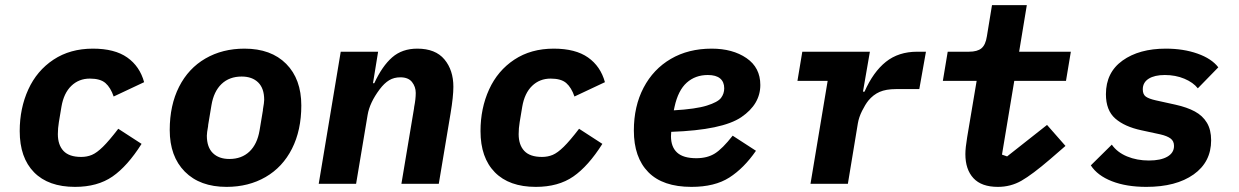

<svg xmlns="http://www.w3.org/2000/svg" viewBox="-20 -718 4840 750"><path d="M57 -206Q57 -295 90.5 -368.5Q124 -442 189 -485Q254 -528 343 -528Q428 -528 477 -493.5Q526 -459 543 -397L424 -341Q412 -376 392 -393.5Q372 -411 331 -411Q288 -411 258.5 -382.5Q229 -354 220 -301L210 -241Q206 -217 206 -194Q206 -152 228 -128.5Q250 -105 297 -105Q320 -105 339 -113Q358 -121 382 -144.5Q406 -168 442 -215L533 -156Q478 -69 419.5 -28.5Q361 12 273 12Q169 12 113 -45Q57 -102 57 -206Z M643 -210Q643 -307 679.5 -379Q716 -451 782.5 -489.5Q849 -528 935 -528Q1039 -528 1098 -468.5Q1157 -409 1157 -306Q1157 -209 1120.5 -137Q1084 -65 1017.5 -26.5Q951 12 865 12Q761 12 702 -47.5Q643 -107 643 -210ZM994 -209 1007 -287V-290Q1012 -318 1012 -328Q1012 -373 988.5 -396Q965 -419 924 -419Q876 -419 845.5 -390Q815 -361 806 -307L793 -229V-226Q788 -199 788 -188Q788 -143 811.5 -120Q835 -97 876 -97Q924 -97 954.5 -126Q985 -155 994 -209Z M1225 0 1311 -516H1457L1437 -393H1442Q1473 -460 1512 -494Q1551 -528 1610 -528Q1681 -528 1716 -486Q1751 -444 1751 -379Q1751 -341 1740 -275L1694 0H1548L1597 -293L1598 -301Q1604 -331 1604 -355Q1604 -379 1589.5 -397.5Q1575 -416 1544 -416Q1519 -416 1500 -404.5Q1481 -393 1463 -369Q1424 -317 1416 -269L1371 0Z M1857 -206Q1857 -295 1890.5 -368.5Q1924 -442 1989 -485Q2054 -528 2143 -528Q2228 -528 2277 -493.5Q2326 -459 2343 -397L2224 -341Q2212 -376 2192 -393.5Q2172 -411 2131 -411Q2088 -411 2058.5 -382.5Q2029 -354 2020 -301L2010 -241Q2006 -217 2006 -194Q2006 -152 2028 -128.5Q2050 -105 2097 -105Q2120 -105 2139 -113Q2158 -121 2182 -144.5Q2206 -168 2242 -215L2333 -156Q2278 -69 2219.5 -28.5Q2161 12 2073 12Q1969 12 1913 -45Q1857 -102 1857 -206Z M2456 -208Q2456 -303 2494 -375.5Q2532 -448 2600.5 -488Q2669 -528 2760 -528Q2842 -528 2896 -491Q2950 -454 2950 -386Q2950 -311 2876 -260.5Q2802 -210 2602 -203Q2601 -195 2601 -186Q2601 -144 2625 -122Q2649 -100 2700 -100Q2743 -100 2772.5 -118.5Q2802 -137 2842 -188L2933 -129Q2886 -61 2829 -24.5Q2772 12 2681 12Q2569 12 2512.5 -45.5Q2456 -103 2456 -208ZM2615 -301 2612 -287Q2698 -292 2741 -305.5Q2784 -319 2796.5 -335.5Q2809 -352 2809 -373Q2809 -398 2793 -411.5Q2777 -425 2745 -425Q2696 -425 2662.5 -395Q2629 -365 2615 -301Z M3146 0 3213 -402H3095L3114 -516H3378L3351 -360H3357Q3391 -437 3440.5 -476.5Q3490 -516 3563 -516H3597L3571 -370H3480Q3441 -370 3416 -359Q3391 -348 3372 -325Q3360 -310 3347.5 -285Q3335 -260 3331 -236L3292 0Z M3751 -116Q3751 -140 3758 -182L3795 -402H3663L3682 -516H3765Q3798 -516 3814 -529.5Q3830 -543 3835 -576L3855 -698H3991L3961 -516H4163L4144 -402H3942L3894 -114L3914 -107L4070 -230L4142 -148L4082 -96Q4012 -36 3970 -12Q3928 12 3878 12Q3814 12 3782.5 -22Q3751 -56 3751 -116Z M4241 -72 4323 -153Q4344 -123 4382.5 -107Q4421 -91 4468 -91Q4514 -91 4540 -106Q4566 -121 4566 -148Q4566 -167 4552.5 -177Q4539 -187 4513 -193L4439 -209Q4373 -223 4336.5 -255Q4300 -287 4300 -350Q4300 -435 4365 -481.5Q4430 -528 4534 -528Q4603 -528 4658 -508.5Q4713 -489 4739 -455L4659 -373Q4641 -396 4606.5 -410.5Q4572 -425 4530 -425Q4490 -425 4467 -410.5Q4444 -396 4444 -369Q4444 -349 4456 -340.5Q4468 -332 4495 -326L4572 -309Q4617 -299 4647.5 -282.5Q4678 -266 4694.5 -238.5Q4711 -211 4711 -170Q4711 -85 4642.5 -36.5Q4574 12 4458 12Q4380 12 4323.5 -10Q4267 -32 4241 -72Z"/></svg>

Font: iA Writer Mono V
Style: Regular
Weight: 400
Italic angle: -9.5°
Designer: Mike Abbink, Paul van der Laan, Pieter van Rosmalen
Foundry: Bold Monday
Version: Version 2.000